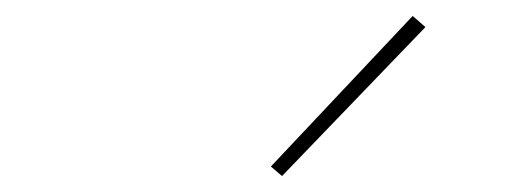

<svg xmlns="http://www.w3.org/2000/svg" viewBox="-20 -801 640 241"><path d="M334 -580 320 -592 498 -781 514 -767Z"/></svg>

Font: Iosevka Curly ThExObl
Style: Regular
Weight: 100
Width: 7
Italic angle: -9°
Monospace: yes
Designer: Belleve Invis
Foundry: Belleve Invis
Version: Version 11.1.0; ttfautohint (v1.8.3)